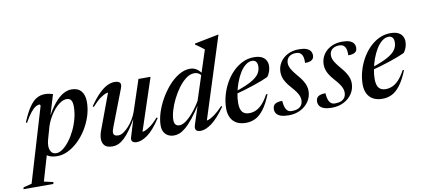

<svg xmlns="http://www.w3.org/2000/svg" viewBox="-170 -1036 3438 1564"><g transform="rotate(-10 1549.0 -254.0)"><path d="M180 -134Q176 -119.5 174.2 -107Q172.5 -94.5 172.5 -84Q172.5 -55 185.8 -34.5Q199 -14 228 -14Q253.5 -14 282 -34.8Q310.5 -55.5 337.5 -91Q364.5 -126.5 386.2 -171.5Q408 -216.5 420.8 -266.5Q433.5 -316.5 433.5 -364.5Q433.5 -401 421.5 -417.2Q409.5 -433.5 386 -433.5Q365.5 -433.5 344.5 -422.5Q323.5 -411.5 303.2 -392.2Q283 -373 265.2 -348.2Q247.5 -323.5 233.5 -296Q219.5 -268.5 210.5 -241.5ZM112 -55.5 157.5 -45 87 196 163.5 213.5 159 228.5H-87.5L-83.5 213.5L-14.5 196L166 -409.5Q169 -418 167 -423.2Q165 -428.5 158 -428.5Q145.5 -428.5 128 -418Q110.5 -407.5 87.5 -379.8Q64.5 -352 35 -299L26 -303Q57.5 -379.5 87.5 -423.5Q117.5 -467.5 149 -485.8Q180.5 -504 217 -504Q237 -504 252 -501.2Q267 -498.5 284 -493L222.5 -289L215.5 -291.5Q257 -372.5 295.5 -419Q334 -465.5 369.5 -485Q405 -504.5 438 -504.5Q490 -504.5 517.5 -472.8Q545 -441 545 -383Q545 -325 527 -268.2Q509 -211.5 478 -161Q447 -110.5 407 -72Q367 -33.5 322.2 -11.2Q277.5 11 232 11Q183.5 11 153.8 -7.2Q124 -25.5 112 -55.5Z M849 -35 899 -199.5 903.5 -197Q869.5 -137 841 -97Q812.5 -57 787 -33.2Q761.5 -9.5 737.5 0.8Q713.5 11 688.5 11Q642 11 623.2 -10.5Q604.5 -32 604.5 -64.5Q604.5 -80 608.2 -98.5Q612 -117 619.5 -136L736.5 -451L753.5 -427.5Q737.5 -431.5 715 -425.2Q692.5 -419 662.2 -397.2Q632 -375.5 593 -332L585 -338.5Q626 -398 662.2 -434.2Q698.5 -470.5 731.2 -486.8Q764 -503 793 -503Q825.5 -503 837.5 -489.2Q849.5 -475.5 837.5 -444L723.5 -148Q717 -131.5 713.8 -119.5Q710.5 -107.5 710.5 -99.5Q710.5 -83 721 -76Q731.5 -69 751 -69Q770.5 -69 793 -83.8Q815.5 -98.5 837.5 -122.8Q859.5 -147 877.5 -177Q895.5 -207 906 -237L991 -493.5H1091L941.5 -42.5L924.5 -62.5Q941 -59.5 964.2 -67Q987.5 -74.5 1017.2 -96.5Q1047 -118.5 1082.5 -159L1090 -152.5Q1030.5 -61.5 980.2 -25.2Q930 11 890 11Q863.5 11 853 -0.8Q842.5 -12.5 849 -35Z M1517.5 -400.5Q1505.5 -434 1488 -447.2Q1470.5 -460.5 1446 -460.5Q1412 -460.5 1378.5 -435.8Q1345 -411 1315.2 -371Q1285.5 -331 1262.2 -284.5Q1239 -238 1225.8 -193.2Q1212.5 -148.5 1212.5 -115Q1212.5 -86.5 1224.5 -75Q1236.5 -63.5 1256 -63.5Q1267.5 -63.5 1282.2 -69.5Q1297 -75.5 1314.2 -88.5Q1331.5 -101.5 1350.8 -121.5Q1370 -141.5 1391 -169.2Q1412 -197 1434 -233.5L1565.5 -636.5Q1556.5 -644 1545 -652.5Q1533.5 -661 1520.2 -670.8Q1507 -680.5 1493 -689.5L1495 -697.5L1690 -736H1695.5L1474 -41.5L1453 -61Q1469.5 -58.5 1492.8 -66Q1516 -73.5 1546.8 -95.8Q1577.5 -118 1616.5 -159.5L1623.5 -152.5Q1562 -65.5 1510.5 -27.2Q1459 11 1418 11Q1389.5 11 1379.5 -3Q1369.5 -17 1379 -46L1434.5 -218L1442 -217.5Q1396 -145.5 1359.8 -100.2Q1323.5 -55 1294.8 -31Q1266 -7 1242.5 1.8Q1219 10.5 1198.5 10.5Q1170.5 10.5 1149 -0.8Q1127.5 -12 1115.2 -34Q1103 -56 1103 -88Q1103 -136 1120.5 -192Q1138 -248 1169 -302.8Q1200 -357.5 1240 -402.8Q1280 -448 1325.8 -475.2Q1371.5 -502.5 1418 -502.5Q1451 -502.5 1478 -482.8Q1505 -463 1524.5 -422.5Z M1928.5 -478Q1899 -478 1872.8 -457Q1846.5 -436 1825.2 -401.2Q1804 -366.5 1788.5 -324Q1773 -281.5 1764.8 -238.5Q1756.5 -195.5 1756.5 -159Q1756.5 -107 1775.8 -84.5Q1795 -62 1832 -62Q1859.5 -62 1886.2 -73.2Q1913 -84.5 1939.8 -112.2Q1966.5 -140 1993.5 -190L2005 -189Q1973 -110 1939.2 -66.5Q1905.5 -23 1869.2 -6Q1833 11 1793 11Q1747.5 11 1716.2 -6Q1685 -23 1668.8 -55Q1652.5 -87 1652.5 -131.5Q1652.5 -183.5 1666.8 -236.5Q1681 -289.5 1707.2 -337.5Q1733.5 -385.5 1770 -423Q1806.5 -460.5 1851 -482.5Q1895.5 -504.5 1946 -504.5Q1986.5 -504.5 2010.8 -492.5Q2035 -480.5 2046 -460.2Q2057 -440 2057 -416Q2057 -393 2049.5 -370Q2042 -347 2027 -327Q2006.5 -317 1974.2 -304.5Q1942 -292 1903 -279Q1864 -266 1821.8 -253.5Q1779.5 -241 1738.5 -230.5L1741.5 -251.5Q1797 -269.5 1836.5 -286.2Q1876 -303 1902 -319.5Q1928 -336 1943 -353.2Q1958 -370.5 1964.2 -388.8Q1970.5 -407 1970.5 -426.5Q1970.5 -443 1965.5 -454.5Q1960.5 -466 1951.2 -472Q1942 -478 1928.5 -478Z M2113 -114.5Q2115.5 -87 2120 -69.5Q2124.5 -52 2133.5 -39.5Q2142.5 -27 2153.2 -23Q2164 -19 2177.5 -19Q2206.5 -19 2227 -27.8Q2247.5 -36.5 2258 -53.5Q2268.5 -70.5 2268.5 -94.5Q2268.5 -109.5 2262.8 -126Q2257 -142.5 2243 -163Q2229 -183.5 2204 -211Q2179.5 -238.5 2165.2 -261.5Q2151 -284.5 2145.2 -305Q2139.5 -325.5 2139.5 -346Q2139.5 -389.5 2161.8 -425.5Q2184 -461.5 2224.5 -483Q2265 -504.5 2319 -504.5Q2358 -504.5 2381 -495.8Q2404 -487 2414.2 -471.8Q2424.5 -456.5 2424.5 -436.5Q2424.5 -420 2417.2 -409Q2410 -398 2394 -392Q2378 -386 2350.5 -386Q2351 -415.5 2347.5 -431.8Q2344 -448 2336 -458.5Q2328 -469.5 2317.2 -474Q2306.5 -478.5 2291 -478.5Q2253.5 -478.5 2232 -460Q2210.5 -441.5 2210.5 -408Q2210.5 -394.5 2215.8 -379.2Q2221 -364 2234.5 -344Q2248 -324 2272.5 -295Q2297.5 -266.5 2311.8 -243Q2326 -219.5 2332.2 -199Q2338.5 -178.5 2338.5 -158.5Q2338.5 -111 2313.8 -72.8Q2289 -34.5 2245.5 -11.8Q2202 11 2146 11Q2105.5 11 2081 2.2Q2056.5 -6.5 2045.2 -22.2Q2034 -38 2034 -58.5Q2034 -77 2042.2 -89.5Q2050.5 -102 2068 -108.2Q2085.5 -114.5 2113 -114.5Z M2470.5 -114.5Q2473 -87 2477.5 -69.5Q2482 -52 2491 -39.5Q2500 -27 2510.8 -23Q2521.5 -19 2535 -19Q2564 -19 2584.5 -27.8Q2605 -36.5 2615.5 -53.5Q2626 -70.5 2626 -94.5Q2626 -109.5 2620.2 -126Q2614.5 -142.5 2600.5 -163Q2586.5 -183.5 2561.5 -211Q2537 -238.5 2522.8 -261.5Q2508.5 -284.5 2502.8 -305Q2497 -325.5 2497 -346Q2497 -389.5 2519.2 -425.5Q2541.5 -461.5 2582 -483Q2622.5 -504.5 2676.5 -504.5Q2715.5 -504.5 2738.5 -495.8Q2761.5 -487 2771.8 -471.8Q2782 -456.5 2782 -436.5Q2782 -420 2774.8 -409Q2767.5 -398 2751.5 -392Q2735.5 -386 2708 -386Q2708.5 -415.5 2705 -431.8Q2701.5 -448 2693.5 -458.5Q2685.5 -469.5 2674.8 -474Q2664 -478.5 2648.5 -478.5Q2611 -478.5 2589.5 -460Q2568 -441.5 2568 -408Q2568 -394.5 2573.2 -379.2Q2578.5 -364 2592 -344Q2605.5 -324 2630 -295Q2655 -266.5 2669.2 -243Q2683.5 -219.5 2689.8 -199Q2696 -178.5 2696 -158.5Q2696 -111 2671.2 -72.8Q2646.5 -34.5 2603 -11.8Q2559.5 11 2503.5 11Q2463 11 2438.5 2.2Q2414 -6.5 2402.8 -22.2Q2391.5 -38 2391.5 -58.5Q2391.5 -77 2399.8 -89.5Q2408 -102 2425.5 -108.2Q2443 -114.5 2470.5 -114.5Z M3057.5 -478Q3028 -478 3001.8 -457Q2975.5 -436 2954.2 -401.2Q2933 -366.5 2917.5 -324Q2902 -281.5 2893.8 -238.5Q2885.5 -195.5 2885.5 -159Q2885.5 -107 2904.8 -84.5Q2924 -62 2961 -62Q2988.5 -62 3015.2 -73.2Q3042 -84.5 3068.8 -112.2Q3095.5 -140 3122.5 -190L3134 -189Q3102 -110 3068.2 -66.5Q3034.5 -23 2998.2 -6Q2962 11 2922 11Q2876.5 11 2845.2 -6Q2814 -23 2797.8 -55Q2781.5 -87 2781.5 -131.5Q2781.5 -183.5 2795.8 -236.5Q2810 -289.5 2836.2 -337.5Q2862.5 -385.5 2899 -423Q2935.5 -460.5 2980 -482.5Q3024.5 -504.5 3075 -504.5Q3115.5 -504.5 3139.8 -492.5Q3164 -480.5 3175 -460.2Q3186 -440 3186 -416Q3186 -393 3178.5 -370Q3171 -347 3156 -327Q3135.5 -317 3103.2 -304.5Q3071 -292 3032 -279Q2993 -266 2950.8 -253.5Q2908.5 -241 2867.5 -230.5L2870.5 -251.5Q2926 -269.5 2965.5 -286.2Q3005 -303 3031 -319.5Q3057 -336 3072 -353.2Q3087 -370.5 3093.2 -388.8Q3099.5 -407 3099.5 -426.5Q3099.5 -443 3094.5 -454.5Q3089.5 -466 3080.2 -472Q3071 -478 3057.5 -478Z"/></g></svg>

Font: Newsreader 60pt Medium
Style: Italic
Weight: 500
Italic angle: -17°
Designer: Hugues Gentile
Foundry: Production Type
Version: Version 1.003